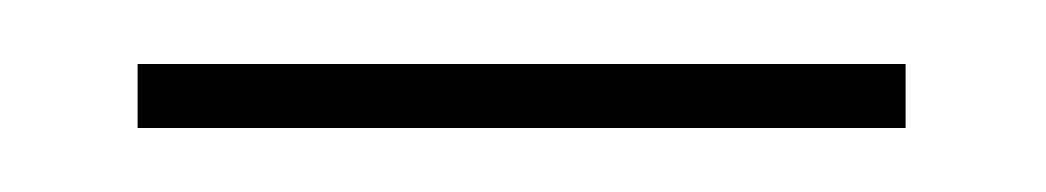

<svg xmlns="http://www.w3.org/2000/svg" viewBox="-20 -303 327 60"><path d="M23 -263H263V-283H23Z"/></svg>

Font: Noto Serif Display SemiCondensed
Style: Regular
Weight: 400
Width: 4
Designer: Monotype Design Team
Foundry: Monotype Imaging Inc.
Version: Version 2.009